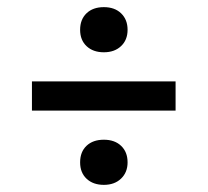

<svg xmlns="http://www.w3.org/2000/svg" viewBox="-20 -649 582 538"><path d="M69.5 -339V-421H472V-339ZM271 -131Q241 -131 222.8 -148Q204.5 -165 204.5 -194Q204.5 -223.5 222.5 -240.5Q240.5 -257.5 271 -257.5Q301.5 -257.5 319.5 -240.2Q337.5 -223 337.5 -194Q337.5 -166 319.2 -148.5Q301 -131 271 -131ZM271 -502.5Q241 -502.5 222.8 -519.5Q204.5 -536.5 204.5 -565.5Q204.5 -594.5 222.5 -611.8Q240.5 -629 271 -629Q301.5 -629 319.5 -611.5Q337.5 -594 337.5 -565.5Q337.5 -537 319.2 -519.8Q301 -502.5 271 -502.5Z"/></svg>

Font: Encode Sans SC Medium
Style: Regular
Weight: 500
Version: Version 3.002